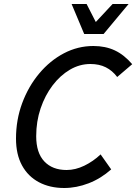

<svg xmlns="http://www.w3.org/2000/svg" viewBox="-20 -930 681 960"><path d="M60 -237Q60 -331 91 -414.5Q122 -498 176 -562.5Q230 -627 299.5 -663.5Q369 -700 447 -700Q507 -700 554 -678Q601 -656 641 -609L566 -545Q542 -577 509 -593.5Q476 -610 432 -610Q378 -610 329.5 -581.5Q281 -553 243 -503Q205 -453 183 -388Q161 -323 161 -249Q161 -166 201.5 -123Q242 -80 313 -80Q357 -80 401.5 -101.5Q446 -123 483 -158L536 -83Q484 -37 423 -13.5Q362 10 301 10Q229 10 174.5 -19Q120 -48 90 -103Q60 -158 60 -237ZM338 -910H413L459 -820L543 -910H623L498 -760H401Z"/></svg>

Font: Radio Canada
Style: Italic
Weight: 400
Italic angle: -12°
Designer: Charles Daoud, Etienne Aubert Bonn, Alexandre Saumier Demers, Jacques Le Bailly
Foundry: Radio-Canada
Version: Version 2.104;gftools[0.9.28.dev5+ged2979d]